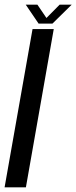

<svg xmlns="http://www.w3.org/2000/svg" viewBox="-29 -799 326 819"><path d="M-9.4 0H81.5L200.3 -675H109.8ZM135.6 -698.4H194.8L276.9 -779.2H225.5L169.1 -722.3L130.5 -779.2H80.7Z"/></svg>

Font: Anybody Thin Condensed
Style: Italic
Weight: 100
Width: 3
Italic angle: -10°
Version: Version 1.113;gftools[0.9.25]